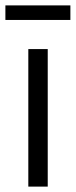

<svg xmlns="http://www.w3.org/2000/svg" viewBox="-29 -692 281 712"><path d="M76 0V-510H148V0ZM-9 -618V-672H232V-618Z"/></svg>

Font: Saira SemiCondensed
Style: Regular
Weight: 400
Width: 4
Designer: Hector Gatti with collaboration of the Omnibus-Type team
Foundry: Omnibus-Type
Version: Version 1.101